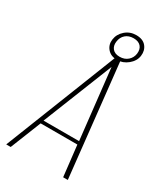

<svg xmlns="http://www.w3.org/2000/svg" viewBox="-199 -784 731 856"><g transform="rotate(30 167.0 -356.0)"><path d="M-18 0 215 -591H235L299 0H275L257 -158H68L5 0ZM73 -175H256L216 -534ZM221 -573Q189 -573 171.5 -593.5Q154 -614 158 -642Q162 -671 185.5 -691.5Q209 -712 241 -712Q276 -712 292.5 -691.5Q309 -671 305 -642Q301 -614 276 -593.5Q251 -573 221 -573ZM224 -591Q249 -591 265.5 -605.5Q282 -620 285 -642Q288 -666 275.5 -680Q263 -694 238 -694Q213 -694 197 -680Q181 -666 178 -642Q175 -620 187 -605.5Q199 -591 224 -591Z"/></g></svg>

Font: Alumni Sans Thin
Style: Italic
Weight: 100
Italic angle: -8°
Designer: Robert E. Leuschke
Foundry: Robert E. Leuschke
Version: Version 1.016